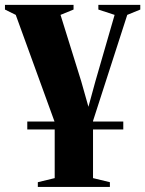

<svg xmlns="http://www.w3.org/2000/svg" viewBox="-44 -522 586 774"><path d="M66 0V-32H453V0ZM108.5 231.5V212.5L176.5 196V-30L19.5 -462L-24 -483.5V-502.5H252.5V-483.5L200 -462L283.5 -194L312.5 -91.5L340.5 -194L418 -462L352.5 -483.5V-502.5H521.5V-483.5L469 -462L331 -34.5V196L399 212.5V231.5Z"/></svg>

Font: Merriweather 144pt ExtraBold
Style: Regular
Weight: 800
Version: Version 2.100